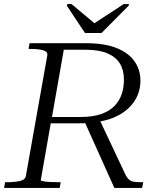

<svg xmlns="http://www.w3.org/2000/svg" viewBox="-32 -922 784 942"><path d="M385 -760H466L599 -894L601 -902H575L419 -800H441L319 -902H298L296 -894ZM382 -327 454 -340 586 -60Q593 -47 602.5 -39.5Q612 -32 626.5 -30Q641 -28 661 -28H671L665 0H529ZM266 -28 261 0H-12L-7 -28H3Q39 -28 65.5 -34Q92 -40 95 -59L200 -650Q203 -669 179 -675.5Q155 -682 118 -682H108L113 -710H391Q480 -710 538.5 -687Q597 -664 627 -622.5Q657 -581 657 -526Q657 -488 643 -454.5Q629 -421 601.5 -394Q574 -367 533.5 -348.5Q493 -330 439 -323Q426 -321 412.5 -319.5Q399 -318 384.5 -317.5Q370 -317 355 -317H217L168 -38Q168 -35 181.5 -32.5Q195 -30 215 -29Q235 -28 254 -28ZM388 -678H281L223 -348H362Q422 -348 463 -362Q504 -376 529 -401.5Q554 -427 565 -460Q576 -493 576 -531Q576 -578 556 -610.5Q536 -643 494.5 -660.5Q453 -678 388 -678Z"/></svg>

Font: Roboto Serif 120pt Expanded Light
Style: Italic
Weight: 300
Width: 7
Italic angle: -10°
Designer: Greg Gazdowicz
Foundry: Commercial Type
Version: Version 1.008